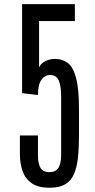

<svg xmlns="http://www.w3.org/2000/svg" viewBox="-20 -879 452 909"><path d="M215.3 9.8Q159.7 9.8 129.2 -12.2Q98.6 -34.2 86.4 -70.3Q74.2 -106.4 74.2 -148.9V-237.8H159.7V-142.6Q159.7 -105.5 171.4 -84.7Q183.1 -64 214.4 -64Q242.2 -64 255.9 -83.5Q269.5 -103 269.5 -147.9V-419.4Q269.5 -471.7 258.3 -497.8Q247.1 -523.9 216.8 -523.9Q192.4 -523.9 176 -501Q159.7 -478 159.7 -429.2L84.5 -438V-859.4H334.5V-779.3H165V-559.6Q172.9 -578.1 194.1 -589.1Q215.3 -600.1 239.7 -600.1Q275.9 -600.1 301.3 -580.6Q326.7 -561 340.3 -509.5Q354 -458 354 -360.8V-240.2Q354 -180.2 349.1 -133.5Q344.2 -86.9 330.3 -54.9Q316.4 -22.9 288.8 -6.6Q261.2 9.8 215.3 9.8Z"/></svg>

Font: AntonioLight
Style: Regular
Weight: 300
Designer: Vernon Adams
Foundry: Vernon Adams
Version: Version 1.002